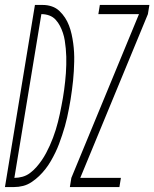

<svg xmlns="http://www.w3.org/2000/svg" viewBox="-57 -755 623 775"><path d="M225 0 231 -37 504 -698H340L346 -735H546L540 -698L267 -37H431L425 0ZM-37 0 84 -735H116Q135 -735 152.5 -729Q170 -723 183 -710.5Q196 -698 205.5 -683.5Q215 -669 221.5 -652Q228 -635 232 -617Q236 -599 238.5 -580.5Q241 -562 242 -543.5Q243 -525 242.5 -506Q242 -487 241 -468Q240 -449 238 -430Q236 -411 233.5 -392Q231 -373 228 -354Q225 -336 221.5 -317.5Q218 -299 214 -281Q210 -263 205 -245.5Q200 -228 194 -210Q188 -192 181.5 -174.5Q175 -157 166.5 -139.5Q158 -122 148.5 -105.5Q139 -89 127 -73.5Q115 -58 101 -44.5Q87 -31 70.5 -20Q54 -9 36 -4.5Q18 0 0 0ZM1 -37Q17 -37 33.5 -41.5Q50 -46 64 -56.5Q78 -67 89.5 -80Q101 -93 111 -107.5Q121 -122 129 -137Q137 -152 144 -167.5Q151 -183 157 -199Q163 -215 168 -231Q173 -247 177 -263Q181 -279 184.5 -295Q188 -311 191 -327.5Q194 -344 197 -360Q200 -376 202 -393Q204 -410 206 -426.5Q208 -443 209 -460Q210 -477 210.5 -493.5Q211 -510 210.5 -526.5Q210 -543 208.5 -559Q207 -575 204.5 -591Q202 -607 197 -622Q192 -637 185 -650.5Q178 -664 167.5 -675.5Q157 -687 142 -692.5Q127 -698 110 -698Z"/></svg>

Font: Iosevka SS04 XLt Obl
Style: Regular
Weight: 200
Italic angle: -9°
Monospace: yes
Designer: Belleve Invis
Foundry: Belleve Invis
Version: Version 19.0.0; ttfautohint (v1.8.4)